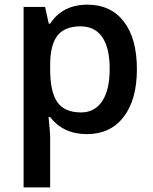

<svg xmlns="http://www.w3.org/2000/svg" viewBox="-20 -570 663 830"><path d="M356 9.8Q253.4 9.8 196.8 -64H189.9Q196.8 4.4 196.8 19V240.2H82V-540H174.8Q178.7 -524.9 190.9 -467.8H196.8Q250.5 -549.8 357.9 -549.8Q459 -549.8 515.4 -476.6Q571.8 -403.3 571.8 -271Q571.8 -138.7 514.4 -64.5Q457 9.8 356 9.8ZM328.1 -456.1Q259.8 -456.1 228.3 -416Q196.8 -376 196.8 -288.1V-271Q196.8 -172.4 228 -128.2Q259.3 -84 330.1 -84Q389.6 -84 421.9 -132.8Q454.1 -181.6 454.1 -272Q454.1 -362.8 422.1 -409.4Q390.1 -456.1 328.1 -456.1Z"/></svg>

Font: f1_51640          
Style: Regular
Weight: 600
Foundry: Ascender Corporation
Version: Version 1.10